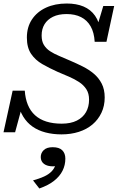

<svg xmlns="http://www.w3.org/2000/svg" viewBox="-33 -748 697 1093"><path d="M317 17Q268 17 226 6Q184 -5 152 -27.5Q120 -50 99 -84.5Q78 -119 68 -167Q70 -172 76.5 -174Q83 -176 90 -173.5Q97 -171 98 -161L53 5H-13L39 -232H108Q111 -187 125.5 -151.5Q140 -116 166.5 -92Q193 -68 231 -56Q269 -44 318 -44Q370 -44 404.5 -61.5Q439 -79 456.5 -109.5Q474 -140 474 -181Q474 -216 458.5 -240Q443 -264 417 -281Q391 -298 359.5 -311.5Q328 -325 295 -339Q248 -360 208 -383Q168 -406 144 -441.5Q120 -477 120 -534Q120 -594 149 -637.5Q178 -681 229 -704.5Q280 -728 347 -728Q402 -728 442.5 -711Q483 -694 508 -658.5Q533 -623 541 -567Q539 -561 532.5 -560.5Q526 -560 520.5 -564.5Q515 -569 514 -577L555 -714H617L573 -510H506Q503 -563 483 -598Q463 -633 428.5 -650.5Q394 -668 346 -668Q300 -668 268.5 -652.5Q237 -637 220.5 -610Q204 -583 204 -546Q204 -513 217 -492Q230 -471 252 -456.5Q274 -442 304 -429.5Q334 -417 368 -402Q403 -387 438 -369.5Q473 -352 501 -328.5Q529 -305 546 -272Q563 -239 563 -193Q563 -145 544.5 -106Q526 -67 493.5 -39.5Q461 -12 416 2.5Q371 17 317 17ZM191 325 155 279Q191 269 217.5 257Q244 245 261 227.5Q278 210 284 186Q285 182 289 180Q293 178 296.5 179Q300 180 301 186Q298 191 289 195Q280 199 269 199Q236 199 217.5 185Q199 171 199 146Q199 123 216 106.5Q233 90 267 90Q304 90 321.5 107.5Q339 125 339 155Q339 192 323 224Q307 256 274.5 281.5Q242 307 191 325Z"/></svg>

Font: Roboto Serif
Style: Italic
Weight: 400
Italic angle: -10°
Designer: Greg Gazdowicz
Foundry: Commercial Type
Version: Version 1.008